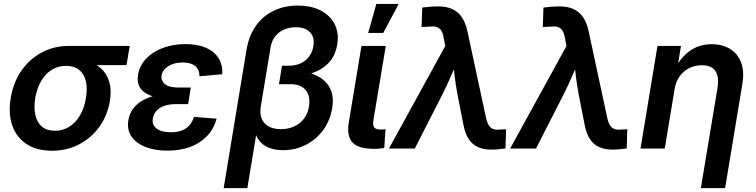

<svg xmlns="http://www.w3.org/2000/svg" viewBox="-20 -766 3897 990"><path d="M247.6 11.2Q169.9 11.2 117.7 -22.7Q65.4 -56.6 43.7 -117.7Q22 -178.7 35.2 -259.8Q48.3 -340.8 90.3 -401.4Q132.3 -461.9 195.6 -495.6Q258.8 -529.3 336.4 -529.3H648.9L632.3 -430.2H412.1L320.3 -426.3Q278.8 -426.3 246.1 -405.5Q213.4 -384.8 191.9 -347.7Q170.4 -310.5 161.6 -260.3Q153.8 -210.4 162.4 -172.4Q170.9 -134.3 196.3 -113Q221.7 -91.8 263.2 -91.8Q305.2 -91.8 338.1 -113Q371.1 -134.3 393.1 -172.1Q415 -210 422.9 -260.3Q431.6 -310.5 422.6 -347.7Q413.6 -384.8 388.2 -405.5Q362.8 -426.3 321.3 -426.3L326.7 -467.3Q380.9 -467.3 425.3 -454.1Q469.7 -440.9 500.2 -413.8Q530.8 -386.7 543.2 -344.5Q555.7 -302.2 546.4 -244.1Q534.2 -170.9 492.9 -113Q451.7 -55.2 388.4 -22Q325.2 11.2 247.6 11.2Z M843.3 10.7Q778.8 10.7 730.5 -8.1Q682.1 -26.9 658 -62Q633.8 -97.2 642.1 -147Q647.5 -180.2 666.3 -205.6Q685.1 -231 716.1 -248.5Q747.1 -266.1 788.8 -275.4Q830.6 -284.7 882.3 -284.7H959L950.2 -229H884.3Q852.1 -229 827.1 -220.2Q802.2 -211.4 787.1 -195.1Q772 -178.7 768.1 -156.2Q762.2 -123 787.1 -103.5Q812 -84 861.3 -84Q894.5 -84 918 -93.3Q941.4 -102.5 956.8 -120.1Q972.2 -137.7 980.5 -163.6L1097.2 -153.8Q1082.5 -101.6 1047.6 -64.7Q1012.7 -27.8 960.9 -8.5Q909.2 10.7 843.3 10.7ZM881.8 -255.4Q829.6 -255.4 791.3 -263.4Q752.9 -271.5 729 -287.1Q705.1 -302.7 695.8 -326.2Q686.5 -349.6 691.9 -380.9Q700.2 -429.2 734.4 -464.6Q768.6 -500 821 -519.3Q873.5 -538.6 937 -538.6Q998.5 -538.6 1041.5 -520Q1084.5 -501.5 1106.4 -466.8Q1128.4 -432.1 1126.5 -383.3L1008.3 -372.6Q1009.3 -405.8 987.3 -424.8Q965.3 -443.8 921.9 -443.8Q877.9 -443.8 847.9 -425Q817.9 -406.2 813 -376.5Q809.1 -349.6 831.1 -332Q853 -314.5 900.9 -314.5H963.9L954.1 -255.4Z M1133.3 204.1 1251 -508.8Q1263.2 -581.5 1299.3 -632.6Q1335.4 -683.6 1390.9 -710.4Q1446.3 -737.3 1515.6 -737.3Q1584.5 -737.3 1633.5 -711.9Q1682.6 -686.5 1705.6 -641.1Q1728.5 -595.7 1718.8 -536.1Q1710.4 -484.9 1682.1 -450.4Q1653.8 -416 1609.1 -396.7Q1564.5 -377.4 1505.9 -370.6L1511.7 -402.3Q1556.2 -397.9 1592.8 -384.5Q1629.4 -371.1 1654.5 -347.7Q1679.7 -324.2 1690.2 -289.8Q1700.7 -255.4 1692.9 -208.5Q1682.1 -144 1646.2 -95.2Q1610.4 -46.4 1556.6 -19Q1502.9 8.3 1439 8.3Q1395.5 8.3 1363.5 -5.4Q1331.5 -19 1312.5 -46.6Q1293.5 -74.2 1289.6 -115.2L1309.1 -120.1L1255.4 204.1ZM1428.2 -100.1Q1466.8 -100.1 1497.3 -114.3Q1527.8 -128.4 1547.6 -154.5Q1567.4 -180.7 1573.2 -216.3Q1582 -270 1556.4 -301Q1530.8 -332 1478 -332H1418.5L1434.1 -427.2H1470.2Q1503.4 -427.2 1529.8 -439.2Q1556.2 -451.2 1573.5 -474.1Q1590.8 -497.1 1595.7 -527.8Q1603.5 -572.8 1579.1 -599.1Q1554.7 -625.5 1504.9 -625.5Q1470.7 -625.5 1443.4 -613Q1416 -600.6 1398.4 -577.9Q1380.9 -555.2 1375.5 -523.4L1324.2 -213.9Q1318.8 -181.2 1328.9 -155.3Q1338.9 -129.4 1364 -114.7Q1389.2 -100.1 1428.2 -100.1Z M1908.7 1.5Q1828.6 1.5 1797.9 -31Q1767.1 -63.5 1778.3 -133.3L1843.8 -529.3H1969.2L1905.8 -148.9Q1901.4 -121.1 1909.2 -109.6Q1917 -98.1 1942.4 -98.1Q1950.7 -98.1 1957 -98.6Q1963.4 -99.1 1967.8 -100.1L1961.4 -2.9Q1951.7 -1.5 1938 0Q1924.3 1.5 1908.7 1.5ZM1878.4 -596.2 1920.4 -745.6H2035.6L1956.1 -596.2Z M1985.4 0 2275.9 -528.8 2267.6 -570.8Q2263.7 -595.7 2254.6 -609.1Q2245.6 -622.6 2230.5 -627Q2215.3 -631.3 2191.9 -628.4L2153.8 -627L2157.2 -727.1Q2174.8 -729.5 2197 -731.2Q2219.2 -732.9 2242.2 -732.9Q2282.7 -732.9 2312.3 -719.2Q2341.8 -705.6 2361.1 -677.5Q2380.4 -649.4 2390.1 -605L2486.3 -157.7Q2491.7 -132.8 2501 -118.9Q2510.3 -105 2524.7 -100.3Q2539.1 -95.7 2559.6 -98.1L2589.4 -99.6L2586.4 -0.5Q2571.8 1.5 2552.5 3.4Q2533.2 5.4 2512.7 5.4Q2472.7 5.4 2443.6 -8.1Q2414.6 -21.5 2396.2 -49.8Q2377.9 -78.1 2369.6 -122.6L2338.4 -281.2Q2329.6 -328.6 2324 -375.5Q2318.4 -422.4 2313.5 -470.2H2347.2Q2326.2 -422.4 2305.9 -375.2Q2285.6 -328.1 2262.2 -281.2L2118.7 0Z M2610.4 0 2900.9 -528.8 2892.6 -570.8Q2888.7 -595.7 2879.6 -609.1Q2870.6 -622.6 2855.5 -627Q2840.3 -631.3 2816.9 -628.4L2778.8 -627L2782.2 -727.1Q2799.8 -729.5 2822 -731.2Q2844.2 -732.9 2867.2 -732.9Q2907.7 -732.9 2937.3 -719.2Q2966.8 -705.6 2986.1 -677.5Q3005.4 -649.4 3015.1 -605L3111.3 -157.7Q3116.7 -132.8 3126 -118.9Q3135.3 -105 3149.7 -100.3Q3164.1 -95.7 3184.6 -98.1L3214.4 -99.6L3211.4 -0.5Q3196.8 1.5 3177.5 3.4Q3158.2 5.4 3137.7 5.4Q3097.7 5.4 3068.6 -8.1Q3039.6 -21.5 3021.2 -49.8Q3002.9 -78.1 2994.6 -122.6L2963.4 -281.2Q2954.6 -328.6 2949 -375.5Q2943.4 -422.4 2938.5 -470.2H2972.2Q2951.2 -422.4 2930.9 -375.2Q2910.6 -328.1 2887.2 -281.2L2743.7 0Z M3458 -304.2 3407.7 0H3282.7L3370.1 -529.3H3491.2L3469.7 -396L3451.7 -397.5Q3475.6 -444.3 3504.6 -475.3Q3533.7 -506.3 3569.6 -522.2Q3605.5 -538.1 3648.9 -538.1Q3704.6 -538.1 3744.1 -513.9Q3783.7 -489.7 3801.3 -443.8Q3818.8 -397.9 3807.6 -332L3718.8 204.1H3593.8L3679.7 -313.5Q3689 -370.1 3668.7 -399.9Q3648.4 -429.7 3598.6 -429.7Q3565.9 -429.7 3536.4 -416Q3506.8 -402.3 3485.8 -374.5Q3464.8 -346.7 3458 -304.2Z"/></svg>

Font: Inter 24pt SemiBold
Style: Italic
Weight: 600
Italic angle: -9.3988°
Designer: Rasmus Andersson
Foundry: rsms
Version: Version 4.001;git-66647c0bb